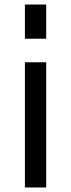

<svg xmlns="http://www.w3.org/2000/svg" viewBox="-20 -828 314 848"><path d="M90 -808H184V-657H90ZM90 -553H184V0H90Z"/></svg>

Font: Biryani
Style: Regular
Weight: 400
Designer: Dan Reynolds and Mathieu Réguer
Foundry: Dan Reynolds and Mathieu Réguer
Version: Version 1.004; ttfautohint (v1.1) -l 5 -r 5 -G 72 -x 0 -D la